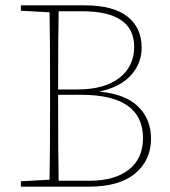

<svg xmlns="http://www.w3.org/2000/svg" viewBox="-20 -697 634 717"><path d="M199 -22H314Q408 -22 461 -63.5Q514 -105 514 -181Q514 -343 283 -343H197Q197 -115 199 -22ZM286 -655H199Q197 -562 197 -363H270Q370 -363 425.5 -406Q481 -449 481 -522Q481 -655 286 -655ZM58 -677H297Q403 -677 456 -635Q509 -593 509 -519Q509 -460 468.5 -415.5Q428 -371 350 -355Q448 -346 496 -299Q544 -252 544 -179Q544 -99 485 -49.5Q426 0 313 0H58V-20L165 -26Q167 -120 167 -310V-367Q167 -557 165 -651L58 -657Z"/></svg>

Font: TypoPRO Source Serif Pro
Style: Regular
Weight: 200
Designer: Frank Grießhammer
Foundry: Adobe Systems Incorporated
Version: Version 1.017;PS (version unavailable);hotconv 1.0.79;makeot